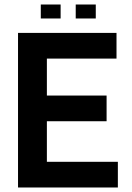

<svg xmlns="http://www.w3.org/2000/svg" viewBox="-20 -832 587 852"><path d="M60 0V-686H497V-572H188V-408H453V-294H188V-114H503V0ZM161 -750V-812H249V-750ZM316 -750V-812H405V-750Z"/></svg>

Font: AXENEO7
Style: Regular
Weight: 400
Designer: Hector Gatti, Simon Guibord
Foundry: Omnibus-Type, Jean-Christophe Thérien
Version: Version 1.000